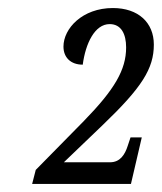

<svg xmlns="http://www.w3.org/2000/svg" viewBox="-20 -844 403 478"><path d="M60 -386H306L333 -502H305L298 -481C291 -459 279 -440 254 -440H139L236 -533C333 -626 363 -673 363 -733C363 -788 324 -824 261 -824C185 -824 138 -773 138 -728C138 -701 156 -683 186 -683C193 -736 216 -784 253 -784C282 -784 294 -759 294 -726C294 -670 265 -621 189 -543L69 -421Z"/></svg>

Font: Noto Serif Tamil ExtraCondensed
Style: Italic
Weight: 400
Width: 2
Italic angle: -12°
Designer: Indian Type Foundry, Tom Grace, and the Monotype Design Team
Foundry: Monotype Imaging Inc.
Version: Version 2.003